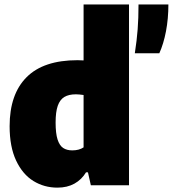

<svg xmlns="http://www.w3.org/2000/svg" viewBox="-20 -828 772 858"><path d="M23 -264Q23 -407 98.8 -483Q174.5 -559 326.5 -559Q336.5 -559 353.5 -558V-808H556.5V0H386L373 -58H364.5Q345 -25.5 312.8 -7.5Q280.5 10.5 236.5 10.5Q177.5 10.5 129.2 -19.2Q81 -49 52 -110.5Q23 -172 23 -264ZM353.5 -169.5V-403.5Q332.5 -406.5 319 -406.5Q287.5 -406.5 267.8 -394.8Q248 -383 238.2 -355.5Q228.5 -328 228.5 -280.5Q228.5 -232 237.2 -204.8Q246 -177.5 262.2 -166.8Q278.5 -156 303 -156Q333.5 -156 353.5 -169.5ZM599 -808H732.5Q732.5 -745 721.8 -688.5Q711 -632 692 -590H582.5Q591.5 -648 595.2 -697.2Q599 -746.5 599 -808Z"/></svg>

Font: Encode Sans Semi Condensed Black
Style: Regular
Weight: 900
Width: 4
Designer: Multiple Designers
Foundry: Impallari Type
Version: Version 2.000